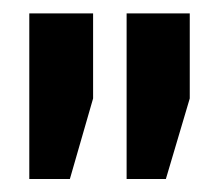

<svg xmlns="http://www.w3.org/2000/svg" viewBox="-20 -782 334 291"><path d="M121.1 -632.8Q112.3 -602.5 85.9 -510.7Q70.3 -510.7 24.4 -510.7Q24.4 -549.8 24.4 -668Q24.4 -691.4 24.4 -761.7Q48.8 -761.7 121.1 -761.7Q121.1 -729.5 121.1 -632.8ZM267.6 -632.8Q258.8 -602.5 231.4 -510.7Q216.8 -510.7 171.9 -510.7Q171.9 -541 171.9 -631.8Q171.9 -664.1 171.9 -761.7Q195.3 -761.7 267.6 -761.7Q267.6 -729.5 267.6 -632.8Z"/></svg>

Font: Noto Sans Hebrew DECATHLON 
Style: Bold
Weight: 400
Designer: Monotype Design Team
Version: Version 2.000;GOOG;noto-fonts:20170220:a8a215d2e889